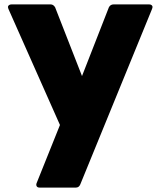

<svg xmlns="http://www.w3.org/2000/svg" viewBox="-20 -567 728 871"><path d="M146 264 252 0 18 -527Q16 -533 16 -535Q16 -540 20.5 -543.5Q25 -547 32 -547H210Q222 -547 230 -534L352 -222L474 -534Q481 -547 495 -547H657Q664 -547 668 -543.5Q672 -540 672 -535L670 -527L344 270Q338 284 324 284H160Q150 284 146.5 278Q143 272 146 264Z"/></svg>

Font: LINE Seed JP_TTF ExtraBold
Style: Regular
Weight: 800
Designer: LY Corporation & Fontrix & Fontworks
Version: Version 1.015